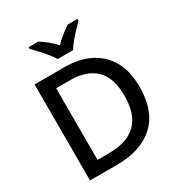

<svg xmlns="http://www.w3.org/2000/svg" viewBox="-213 -1089 1160 1236"><g transform="rotate(-30 366.5 -470.5)"><path d="M673 -364Q673 -183 573.5 -91.5Q474 0 295 0H95V-714H316Q425 -714 505 -674Q585 -634 629 -556.5Q673 -479 673 -364ZM560 -361Q560 -496 494.5 -559.5Q429 -623 309 -623H203V-91H290Q560 -91 560 -361ZM306 -781Q292 -804 270 -831Q248 -858 224 -883.5Q200 -909 182 -928V-941H254Q280 -924 308.5 -901Q337 -878 362 -851Q389 -878 417.5 -901Q446 -924 472 -941H545V-928Q527 -909 502.5 -883.5Q478 -858 455.5 -831Q433 -804 420 -781Z"/></g></svg>

Font: Noto Sans Myanmar Medium
Style: Regular
Weight: 500
Designer: Monotype Design Team
Foundry: Monotype Imaging Inc.
Version: Version 2.107; ttfautohint (v1.8.4.7-5d5b)